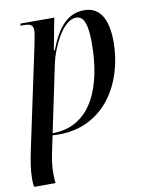

<svg xmlns="http://www.w3.org/2000/svg" viewBox="-99 -609 706 913"><g transform="rotate(-10 253.5 -153.0)"><path d="M-8 240H95C92 224 92 208 92 194C91 162 97 122 107 76L120 14C131 14 140 15 151 15C373 15 482 -178 483 -372C483 -492 442 -546 370 -546C288 -546 239 -483 201 -383H196L225 -536H62L60 -526H75C108 -526 121 -519 121 -493C121 -480 116 -454 110 -425L7 60C-4 110 -12 160 -12 200C-12 212 -12 227 -8 240ZM122 4 191 -325C205 -389 260 -518 327 -518C366 -518 380 -473 380 -386C380 -171 306 4 122 4Z"/></g></svg>

Font: Noto Serif Display Condensed Medium
Style: Italic
Weight: 500
Width: 3
Italic angle: -12°
Designer: Monotype Design Team
Foundry: Monotype Imaging Inc.
Version: Version 2.009